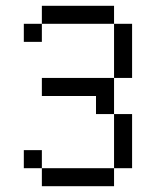

<svg xmlns="http://www.w3.org/2000/svg" viewBox="-20 -645 540 665"><path d="M125 -62.5V0H375V-62.5ZM125 -62.5V-125H62.5V-62.5ZM375 -62.5H437.5V-250H375ZM375 -250Q375 -250 375 -375H125V-312.5H312.5V-250ZM375 -375H437.5V-562.5H375ZM125 -562.5H62.5V-500H125ZM125 -562.5H375V-625H125Z"/></svg>

Font: BFUnifontExMono
Style: Regular
Weight: 500
Version: Version 15.0.06